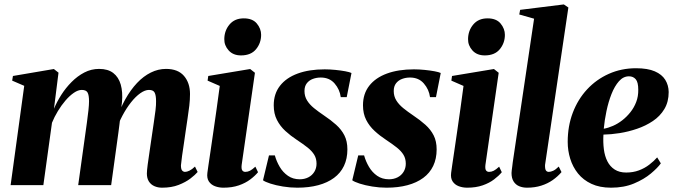

<svg xmlns="http://www.w3.org/2000/svg" viewBox="-20 -837 3044 868"><path d="M244.5 -508.5 224 -345.5Q237 -376.5 257 -408Q277 -439.5 303.5 -466.2Q330 -493 361.2 -509.2Q392.5 -525.5 428 -525.5Q468 -525.5 492 -507Q516 -488.5 525.8 -454.8Q535.5 -421 531.5 -375.5Q530.5 -368 529.2 -356.2Q528 -344.5 526 -331.8Q524 -319 522 -308.5L506 -292.5Q522.5 -345.5 546.5 -388.2Q570.5 -431 599.5 -461.8Q628.5 -492.5 661.8 -509Q695 -525.5 730.5 -525.5Q784.5 -525.5 811.8 -493.8Q839 -462 839 -412Q839 -386.5 835.8 -358.8Q832.5 -331 828 -302Q823.5 -273 819.5 -244.5Q816 -218.5 811.5 -189Q807 -159.5 803.2 -133Q799.5 -106.5 798 -89.5Q798 -72 803.5 -66Q809 -60 816.5 -60Q825 -60 836.5 -65.5Q848 -71 861.5 -84L873.5 -59.5Q862.5 -46.5 841 -30Q819.5 -13.5 787.5 -1Q755.5 11.5 712.5 11.5Q693.5 11.5 677.8 4.5Q662 -2.5 653 -16.8Q644 -31 644 -52.5Q644 -65 647.8 -93.8Q651.5 -122.5 656.8 -156.5Q662 -190.5 666 -219.5Q670.5 -251.5 675.2 -282.2Q680 -313 683 -338.5Q686 -364 685.5 -379.5Q685.5 -406 679.2 -418.2Q673 -430.5 653.5 -430.5Q635.5 -430.5 614.2 -415.5Q593 -400.5 572.2 -374.2Q551.5 -348 533.5 -314.2Q515.5 -280.5 504 -243.5L527 -333.5Q525 -315 523.2 -301Q521.5 -287 519.8 -272.8Q518 -258.5 515.5 -239.5L482.5 0H333.5L364 -219Q368.5 -251.5 372.8 -282.2Q377 -313 379.8 -338.2Q382.5 -363.5 382.5 -379Q382.5 -406.5 376 -418.5Q369.5 -430.5 349.5 -430.5Q333 -430.5 314 -417.5Q295 -404.5 276.2 -382.8Q257.5 -361 241.5 -334.5Q225.5 -308 215 -282L176 0H28L89.5 -449L35 -472.5L38.5 -493.5L223.5 -525Z M990 11.5Q969.5 11.5 951.8 4.8Q934 -2 924.2 -16.8Q914.5 -31.5 917.5 -55.5Q918.5 -63.5 922.2 -89.2Q926 -115 931.8 -154Q937.5 -193 944.5 -241Q951.5 -289 959 -342.2Q966.5 -395.5 973.5 -448.5L918.5 -472.5L921.5 -493.5L1111 -525L1132.5 -508L1072.5 -91.5Q1070.5 -73.5 1075.2 -66.8Q1080 -60 1089 -60Q1100 -60 1110.2 -65.2Q1120.5 -70.5 1134.5 -83.5L1146.5 -58.5Q1133 -42 1111.5 -25.8Q1090 -9.5 1059.8 1Q1029.5 11.5 990 11.5ZM1069.5 -586.5Q1034 -586.5 1013.8 -609Q993.5 -631.5 994 -660.5Q994.5 -699 1017.8 -726.5Q1041 -754 1082 -754Q1122 -754 1141.2 -730.5Q1160.5 -707 1160.5 -679.5Q1160.5 -642.5 1137.5 -614.5Q1114.5 -586.5 1069.5 -586.5Z M1547.5 -398H1520.5Q1516 -432.5 1492.8 -459.5Q1469.5 -486.5 1430 -486.5Q1411 -486.5 1394.2 -480.2Q1377.5 -474 1367 -460.5Q1356.5 -447 1356.5 -425.5Q1356.5 -402 1368 -383.2Q1379.5 -364.5 1399.5 -348.2Q1419.5 -332 1444 -315.5Q1475.5 -294.5 1499.5 -273Q1523.5 -251.5 1537 -225Q1550.5 -198.5 1550.5 -161.5Q1550.5 -119.5 1535 -87Q1519.5 -54.5 1490 -32.8Q1460.5 -11 1418.8 0.2Q1377 11.5 1324 11.5Q1291.5 11.5 1259.2 6.2Q1227 1 1202.5 -7Q1178 -15 1169 -22L1196 -134.5H1222.5Q1230 -107.5 1244.5 -82.8Q1259 -58 1281.8 -42.2Q1304.5 -26.5 1335 -26.5Q1356.5 -26.5 1373.8 -35.2Q1391 -44 1401 -60.2Q1411 -76.5 1411 -97Q1411 -120 1400.8 -137Q1390.5 -154 1370.8 -169.8Q1351 -185.5 1321.5 -205Q1294 -223 1270.2 -244.8Q1246.5 -266.5 1232 -294.8Q1217.5 -323 1217.5 -361Q1217.5 -413 1245.8 -449.2Q1274 -485.5 1325.8 -504.5Q1377.5 -523.5 1448 -523.5Q1471 -523.5 1496 -521Q1521 -518.5 1541 -514.8Q1561 -511 1569 -507Z M1951 -398H1924Q1919.5 -432.5 1896.2 -459.5Q1873 -486.5 1833.5 -486.5Q1814.5 -486.5 1797.8 -480.2Q1781 -474 1770.5 -460.5Q1760 -447 1760 -425.5Q1760 -402 1771.5 -383.2Q1783 -364.5 1803 -348.2Q1823 -332 1847.5 -315.5Q1879 -294.5 1903 -273Q1927 -251.5 1940.5 -225Q1954 -198.5 1954 -161.5Q1954 -119.5 1938.5 -87Q1923 -54.5 1893.5 -32.8Q1864 -11 1822.2 0.2Q1780.5 11.5 1727.5 11.5Q1695 11.5 1662.8 6.2Q1630.5 1 1606 -7Q1581.5 -15 1572.5 -22L1599.5 -134.5H1626Q1633.5 -107.5 1648 -82.8Q1662.5 -58 1685.2 -42.2Q1708 -26.5 1738.5 -26.5Q1760 -26.5 1777.2 -35.2Q1794.5 -44 1804.5 -60.2Q1814.5 -76.5 1814.5 -97Q1814.5 -120 1804.2 -137Q1794 -154 1774.2 -169.8Q1754.5 -185.5 1725 -205Q1697.5 -223 1673.8 -244.8Q1650 -266.5 1635.5 -294.8Q1621 -323 1621 -361Q1621 -413 1649.2 -449.2Q1677.5 -485.5 1729.2 -504.5Q1781 -523.5 1851.5 -523.5Q1874.5 -523.5 1899.5 -521Q1924.5 -518.5 1944.5 -514.8Q1964.5 -511 1972.5 -507Z M2092 11.5Q2071.5 11.5 2053.8 4.8Q2036 -2 2026.2 -16.8Q2016.5 -31.5 2019.5 -55.5Q2020.5 -63.5 2024.2 -89.2Q2028 -115 2033.8 -154Q2039.5 -193 2046.5 -241Q2053.5 -289 2061 -342.2Q2068.5 -395.5 2075.5 -448.5L2020.5 -472.5L2023.5 -493.5L2213 -525L2234.5 -508L2174.5 -91.5Q2172.5 -73.5 2177.2 -66.8Q2182 -60 2191 -60Q2202 -60 2212.2 -65.2Q2222.5 -70.5 2236.5 -83.5L2248.5 -58.5Q2235 -42 2213.5 -25.8Q2192 -9.5 2161.8 1Q2131.5 11.5 2092 11.5ZM2171.5 -586.5Q2136 -586.5 2115.8 -609Q2095.5 -631.5 2096 -660.5Q2096.5 -699 2119.8 -726.5Q2143 -754 2184 -754Q2224 -754 2243.2 -730.5Q2262.5 -707 2262.5 -679.5Q2262.5 -642.5 2239.5 -614.5Q2216.5 -586.5 2171.5 -586.5Z M2444 -91Q2443.5 -73 2448 -66.5Q2452.5 -60 2461 -60Q2469.5 -60 2480.8 -65Q2492 -70 2506 -84L2518.5 -59Q2501.5 -39 2478.8 -23Q2456 -7 2427 2.2Q2398 11.5 2362.5 11.5Q2343 11.5 2327 4.8Q2311 -2 2301.8 -16.8Q2292.5 -31.5 2292.5 -55Q2292.5 -59.5 2293.5 -67.2Q2294.5 -75 2295.8 -84.5Q2297 -94 2298 -103L2394.5 -752.5L2327.5 -771.5L2331.5 -792.5L2529 -817L2549.5 -803Z M2967.5 -98.5Q2953.5 -78.5 2922.5 -52.5Q2891.5 -26.5 2846.2 -7.5Q2801 11.5 2742.5 11.5Q2691 11.5 2654 -5.8Q2617 -23 2593.2 -52.5Q2569.5 -82 2558 -119Q2546.5 -156 2546.5 -195.5Q2546.5 -267 2569.5 -327.5Q2592.5 -388 2634.2 -433Q2676 -478 2732.5 -503.2Q2789 -528.5 2855.5 -528.5Q2908 -528.5 2940.2 -514.5Q2972.5 -500.5 2987.5 -476.2Q3002.5 -452 3003 -421Q3003 -376.5 2983.5 -344Q2964 -311.5 2931.5 -289.8Q2899 -268 2860 -254.8Q2821 -241.5 2781.2 -235.2Q2741.5 -229 2708 -228.5Q2706 -193 2710 -162Q2714 -131 2726 -107.5Q2738 -84 2759 -70.5Q2780 -57 2811 -57Q2842.5 -57 2868.5 -66.8Q2894.5 -76.5 2915.2 -92.5Q2936 -108.5 2951 -125.5ZM2823.5 -492Q2798 -492 2778.2 -469.8Q2758.5 -447.5 2744.5 -412Q2730.5 -376.5 2721.8 -335Q2713 -293.5 2709.5 -255Q2729.5 -258.5 2751.2 -268Q2773 -277.5 2793.2 -293.2Q2813.5 -309 2830 -329.8Q2846.5 -350.5 2856.2 -376Q2866 -401.5 2865.5 -431.5Q2865.5 -465.5 2854 -478.8Q2842.5 -492 2823.5 -492Z"/></svg>

Font: Merriweather 120pt ExtraBold
Style: Italic
Weight: 800
Italic angle: -7.8°
Version: Version 2.101